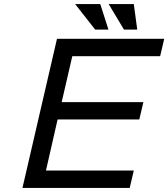

<svg xmlns="http://www.w3.org/2000/svg" viewBox="-20 -920 824 940"><path d="M471 -900 511 -775H446L348 -900ZM635 -900 652 -775H587L512 -900ZM90 0 259 -730H354H784L764 -645H334L282 -420H682L662 -335H262L205 -85H635L615 0H185Z"/></svg>

Font: Miedinger
Style: Italic
Weight: 400
Italic angle: -13°
Version: Version 001.000